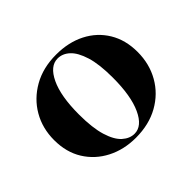

<svg xmlns="http://www.w3.org/2000/svg" viewBox="-125 -714 909 909"><g transform="rotate(-45 330.0 -259.0)"><path d="M335 -532Q418 -532 481.5 -499.5Q545 -467 581 -407.5Q617 -348 617 -268Q617 -188 580.5 -124Q544 -60 478 -23Q412 14 324 14Q244 14 180 -19Q116 -52 79 -111.5Q42 -171 42 -252Q42 -331 78.5 -394Q115 -457 181 -494.5Q247 -532 335 -532ZM327 -514Q276 -514 243.5 -445.5Q211 -377 211 -255Q211 -165 228 -109.5Q245 -54 273 -29Q301 -4 333 -4Q384 -4 416 -73.5Q448 -143 448 -265Q448 -355 431 -409.5Q414 -464 387 -489Q360 -514 327 -514Z"/></g></svg>

Font: Playfair Display ExtraBold
Style: Regular
Weight: 800
Designer: Claus Eggers Sørensen
Foundry: Claus Eggers Sørensen
Version: Version 1.203